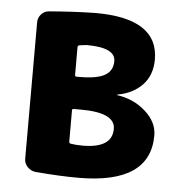

<svg xmlns="http://www.w3.org/2000/svg" viewBox="-44 -569 588 619"><g transform="rotate(5 250.0 -260.0)"><path d="M236.3 -97.7Q332 -97.7 332 -160.2Q332 -212.9 220.7 -212.9H197.3Q192.4 -212.9 192.4 -208V-107.4Q192.4 -101.6 197.3 -100.6Q213.9 -97.7 236.3 -97.7ZM192.4 -413.1V-322.3Q192.4 -317.4 197.3 -317.4H207Q263.7 -317.4 289.1 -332Q314.5 -346.7 314.5 -377.9Q314.5 -421.9 220.7 -421.9Q217.8 -421.9 197.3 -418.9Q192.4 -417 192.4 -413.1ZM334 -269.5Q387.7 -261.7 425.8 -227.5Q463.9 -193.4 463.9 -150.4Q463.9 6.8 231.4 6.8Q171.9 6.8 91.8 0Q77.1 -2 66.4 -13.2Q55.7 -24.4 55.7 -39.1V-481.4Q55.7 -496.1 65.9 -507.3Q76.2 -518.6 90.8 -519.5Q174.8 -526.4 241.2 -527.3Q444.3 -527.3 444.3 -394.5Q444.3 -343.8 414.1 -312Q383.8 -280.3 334 -271.5Q333 -271.5 333 -269.5Z"/></g></svg>

Font: Rounded-L Mgen+ 1m bold
Style: Bold
Weight: 700
Designer: [Source Han Sans]
Ryoko NISHIZUKA  (kana & ideographs); Paul D. Hunt (Latin, Greek & Cyrillic); Wenlong ZHANG  (bopomofo
Version: Version 1.059.20150602